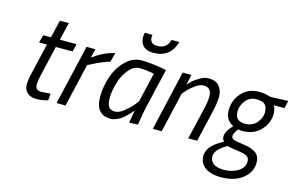

<svg xmlns="http://www.w3.org/2000/svg" viewBox="-112 -1022 2408 1547"><g transform="rotate(15 1091.5 -248.0)"><path d="M190.9 -101.1Q190.9 -55.2 241.2 -55.2L317.9 -61L313 -3.9Q189 30.3 140.1 -15.1Q113.3 -40 112.8 -82Q112.8 -124 128.9 -188L187 -435.1H121.1L138.2 -500H203.1L237.8 -647.9H313L276.9 -500H417L400.9 -435.1H261.2L203.1 -184.1Q190.9 -136.2 190.9 -101.1Z M383.8 0 500 -500H573.7L555.7 -425.8Q648.4 -492.7 736.8 -511.2L716.8 -434.1Q662.6 -419.9 571.8 -374L542 -358.9L459 0Z M998.5 -672.4Q1011.2 -654.8 1049.8 -654.8Q1126 -654.8 1147.5 -731H1212.4Q1172.4 -592.8 1031.7 -592.8Q966.8 -592.8 938.5 -629.9Q919.4 -655.8 919.4 -694.8Q919.4 -711.9 923.8 -731H988.8Q985.8 -718.8 985.8 -704.1Q985.8 -689.5 998.5 -672.4ZM855 -55.2Q889.2 -55.7 929.2 -87.9Q969.7 -120.1 996.6 -152.8L1022.5 -186L1079.6 -431.2Q1010.3 -445.3 959.5 -445.3Q908.7 -445.3 866.7 -393.6Q824.7 -341.8 805.7 -273.4Q786.6 -205.1 786.6 -150.9Q786.6 -96.7 803.7 -76.2Q820.8 -55.7 855 -55.2ZM837.4 9.8Q709.5 9.8 709.5 -139.2Q709.5 -222.2 736.3 -304.7Q762.7 -387.2 822.8 -448.7Q882.8 -510.3 961.4 -509.8Q1022.5 -509.8 1128.4 -492.2L1166.5 -484.9L1090.8 -160.2Q1076.7 -104 1066.4 -27.8L1062.5 -2L989.7 1Q1003.9 -85 1007.8 -106Q1002.4 -96.7 978 -71.3Q953.6 -45.9 934.6 -30.3Q915.5 -14.6 888.2 -2.4Q860.8 9.8 837.4 9.8Z M1517.6 -509.8Q1575.7 -509.8 1605.5 -475.6Q1635.3 -441.4 1635.3 -387.7Q1635.3 -334 1615.7 -253.9L1556.6 0H1482.4L1540.5 -249Q1559.6 -325.2 1559.6 -369.1Q1559.6 -444.3 1491.7 -443.8Q1461.9 -443.8 1423.3 -416Q1384.8 -388.2 1360.8 -359.9L1337.4 -332L1260.7 0H1186.5L1301.8 -500H1374.5L1356.4 -413.1Q1365.2 -424.8 1379.9 -440.4Q1394.5 -456.1 1437 -482.9Q1479.5 -509.8 1517.6 -509.8Z M1892.1 -231.9Q1955.1 -231.9 1990.2 -274.4Q2025.4 -316.9 2025.4 -360.8Q2025.4 -404.8 2004.4 -425.8Q1983.4 -446.8 1930.7 -446.8Q1877.9 -446.8 1843.8 -404.3Q1809.6 -361.8 1809.1 -312Q1809.1 -231.9 1892.1 -231.9ZM1826.7 170.9Q1890.1 170.9 1941.4 140.1Q1992.2 109.4 1992.2 56.2Q1992.2 26.4 1970.7 13.2Q1949.2 0 1891.1 -6.8Q1833 -13.7 1807.1 -22.9Q1767.1 -2.9 1737.3 26.9Q1707 56.6 1707 90.8Q1707 125 1735.4 147.9Q1763.7 170.9 1826.7 170.9ZM1814.9 234.9Q1731.9 234.4 1684.1 200.2Q1636.2 166 1636.2 104Q1636.2 19 1768.1 -48.8Q1752 -64.9 1752 -88.4Q1752 -111.3 1766.1 -135.7Q1780.3 -160.2 1793.9 -173.8L1807.1 -189Q1738.3 -221.2 1738.3 -304.2Q1738.3 -387.2 1793 -448.7Q1848.1 -510.3 1939 -509.8Q1984.9 -509.8 2022 -498L2035.2 -494.1L2183.1 -500L2168 -436H2079.1Q2096.2 -408.2 2096.2 -367.2Q2096.2 -292 2039.6 -231Q1982.9 -169.9 1885.3 -169.9L1852.1 -172.9Q1821.3 -132.8 1821.3 -111.8Q1821.3 -90.8 1840.3 -83.5Q1859.4 -76.2 1926.3 -67.4Q1993.2 -58.6 2029.3 -32.7Q2065.4 -6.3 2064.9 49.8Q2064.9 127 1996.6 181.2Q1927.7 234.9 1814.9 234.9Z"/></g></svg>

Font: TitilliumWeb-Italic
Style: Italic
Weight: 400
Italic angle: -13°
Version: Version 1.001;PS 57.000;hotconv 1.0.70;makeotf.lib2.5.55311